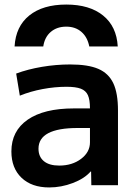

<svg xmlns="http://www.w3.org/2000/svg" viewBox="-20 -813 597 843"><path d="M30 -148Q30 -238 101.5 -287.5Q173 -337 304 -337H375Q375 -375 366 -395Q357 -415 335 -423.5Q313 -432 272 -432Q221 -432 167.5 -422Q114 -412 67 -393L51 -490Q102 -509 164 -519.5Q226 -530 288 -530Q367 -530 412 -510.5Q457 -491 477.5 -447.5Q498 -404 498 -328V0H381L380 -60H378Q351 -29 300 -9.5Q249 10 196 10Q119 10 74.5 -32.5Q30 -75 30 -148ZM240 -86Q297 -86 336 -115.5Q375 -145 375 -188V-251H321Q149 -251 149 -160Q149 -125 172.5 -105.5Q196 -86 240 -86ZM497 -609H372Q364 -650 337.5 -673Q311 -696 271 -696Q230 -696 203 -673Q176 -650 170 -609H44Q49 -697 108.5 -745Q168 -793 271 -793Q373 -793 432.5 -745Q492 -697 497 -609Z"/></svg>

Font: Enso SemiBold
Style: Regular
Weight: 600
Designer: Coji Morishita
Foundry: UNDERFOREST DESIGN
Version: Version 1.000